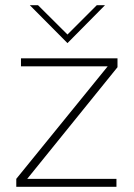

<svg xmlns="http://www.w3.org/2000/svg" viewBox="-20 -717 516 737"><path d="M42.5 0H427V-30.5H84.5L431 -459V-493H60.5V-462.5H393.5L42.5 -30.5ZM94.5 -697 239 -551.5 383 -697H351.5L239 -584.5L126 -697Z"/></svg>

Font: HK Grotesk ExtraLight
Style: Regular
Weight: 200
Designer: Alfredo Marco Pradil
Foundry: Hanken Design Co.
Version: Version 3.001;FEAKit 1.0